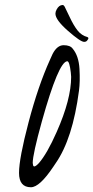

<svg xmlns="http://www.w3.org/2000/svg" viewBox="-20 -748 383 788"><path d="M237.3 -727.5Q241.7 -727.1 245.1 -721.2Q248.5 -715.3 265.4 -679.2Q282.2 -643.1 298.6 -622.6Q314.9 -602.1 339.4 -595.7L339.8 -595.2Q342.8 -593.8 342.8 -590.8Q342.8 -587.9 337.9 -582Q334 -576.2 325.2 -576.2Q310.5 -576.2 259 -621.3Q207.5 -666.5 207.5 -691.9Q207.5 -700.2 212.4 -709Q222.2 -727.5 237.3 -727.5ZM106.9 20.5Q58.1 20.5 58.1 -38.6Q58.1 -97.7 97.4 -246.6Q136.7 -395.5 184.6 -501.5Q194.3 -522.5 195.8 -526.4Q214.4 -562.5 241.2 -562.5Q268.1 -562.5 278.3 -548.3Q303.2 -518.6 306.2 -465.3Q309.1 -412.1 304.2 -376Q278.3 -178.2 208.5 -78.1L198.7 -63.5Q142.6 20.5 106.9 20.5ZM270.5 -451.2Q265.1 -497.1 255.9 -496.6Q220.2 -494.6 151.9 -250Q114.3 -114.7 114.3 -79.1Q114.7 -78.1 115.5 -71.5Q116.2 -64.9 121.1 -64.9Q127.4 -65.4 139.6 -78.6Q173.3 -117.2 212.9 -207Q272 -340.3 272 -432.6Q272 -439.9 270.5 -451.2Z"/></svg>

Font: Kristi
Style: Regular
Weight: 400
Italic angle: -15°
Version: Version 1.004